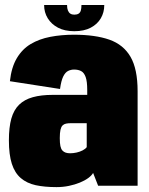

<svg xmlns="http://www.w3.org/2000/svg" viewBox="-20 -741 596 766"><path d="M205.5 5.5Q231.5 5.5 255.2 0.5Q279 -4.5 298.5 -12.5Q318 -20.5 331.8 -30.5Q345.5 -40.5 351.5 -51L371.5 0H529V-377Q529 -465.5 500.8 -514.2Q472.5 -563 416.2 -582.8Q360 -602.5 275 -602.5Q224.5 -602.5 180.5 -594Q136.5 -585.5 102.8 -565.5Q69 -545.5 47.2 -509Q25.5 -472.5 19.5 -417L219.5 -386Q224 -419 232.2 -435.8Q240.5 -452.5 251.8 -458Q263 -463.5 275.5 -463.5Q292.5 -463.5 304 -457.2Q315.5 -451 321.8 -433.5Q328 -416 328 -382V-362.5H190.5Q144 -362.5 110.8 -353.2Q77.5 -344 56.2 -323.2Q35 -302.5 25.2 -267.8Q15.5 -233 15.5 -181Q15.5 -124 27.2 -87.5Q39 -51 63 -30.5Q87 -10 122.2 -2.2Q157.5 5.5 205.5 5.5ZM259.5 -129.5Q250 -129.5 242.2 -132Q234.5 -134.5 229 -140.5Q223.5 -146.5 221 -158.2Q218.5 -170 218.5 -190Q218.5 -210.5 221.2 -222.8Q224 -235 229.5 -240.5Q235 -246 243.5 -247.8Q252 -249.5 262.5 -249.5H326V-154Q321 -147 310 -141.2Q299 -135.5 285.8 -132.5Q272.5 -129.5 259.5 -129.5ZM276.5 -616.5Q315.5 -616.5 342 -630.5Q368.5 -644.5 382.2 -668Q396 -691.5 396 -721H305Q305 -708 302.5 -699.2Q300 -690.5 293.5 -686.5Q287 -682.5 276.5 -682.5Q267 -682.5 260.8 -686.5Q254.5 -690.5 251 -699Q247.5 -707.5 247.5 -721H156Q156 -691.5 170.5 -668Q185 -644.5 211.5 -630.5Q238 -616.5 276.5 -616.5Z"/></svg>

Font: Anybody Condensed Black
Style: Regular
Weight: 900
Width: 3
Designer: Tyler Finck
Foundry: Etcetera Type Company
Version: Version 1.113;gftools[0.9.25]